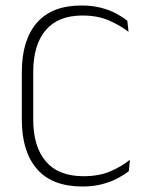

<svg xmlns="http://www.w3.org/2000/svg" viewBox="-20 -669 541 699"><path d="M280 10Q170 10 114.8 -53.5Q59.5 -117 59.5 -232.5V-407Q59.5 -523 114.2 -586Q169 -649 276.5 -649Q315.5 -649 347.5 -640.8Q379.5 -632.5 403.5 -619.5Q427.5 -606.5 443.5 -593.5L448 -553Q418 -576.5 376.8 -594.5Q335.5 -612.5 280 -612.5Q191.5 -612.5 146.2 -559Q101 -505.5 101 -407V-233.5Q101 -135 147 -81.2Q193 -27.5 284.5 -27.5Q340 -27.5 381.2 -45Q422.5 -62.5 453 -87.5L449 -46Q433 -33 408.5 -20Q384 -7 351.8 1.5Q319.5 10 280 10Z"/></svg>

Font: Anek Tamil Medium ExtraLight
Style: Regular
Weight: 250
Version: Version 1.003